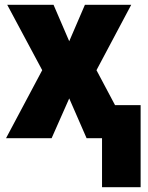

<svg xmlns="http://www.w3.org/2000/svg" viewBox="-20 -573 615 796"><path d="M403 203H563V-137H457L380 -282L524 -553H332L267 -402L202 -553H10L155 -282L5 0H194L267 -165L339 0H403Z"/></svg>

Font: Noto Sans Condensed Black
Style: Regular
Weight: 900
Width: 3
Designer: Monotype Design Team
Foundry: Monotype Imaging Inc.
Version: Version 2.013